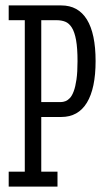

<svg xmlns="http://www.w3.org/2000/svg" viewBox="-20 -691 394 711"><path d="M12.2 -670.9H207Q269.5 -670.9 301.8 -618.7Q334 -566.4 334 -464.8Q334 -363.8 301.8 -310.8Q269.5 -257.8 207 -257.8H132.8V-55.2H192.9V0H12.2V-55.2H71.8V-616.2H12.2ZM267.1 -464.8Q267.1 -512.7 261.7 -542.5Q256.3 -572.3 246.1 -588.6Q235.8 -605 221.7 -610.6Q207.5 -616.2 189.9 -616.2H132.8V-313H189.9Q196.8 -313 205.1 -313Q213.4 -313 221.9 -316.2Q230.5 -319.3 238.5 -327.6Q246.6 -335.9 252.9 -352.8Q259.3 -369.6 263.2 -396.7Q267.1 -423.8 267.1 -464.8Z"/></svg>

Font: Stint Ultra Condensed
Style: Regular
Weight: 400
Width: 1
Designer: Astigmatic (AOETI)
Foundry: Astigmatic (AOETI)
Version: Version 1.000